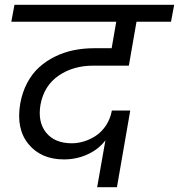

<svg xmlns="http://www.w3.org/2000/svg" viewBox="-20 -760 742 796"><path d="M26.9 -669.9 40 -740.2H702.1L689 -669.9H545.9L514.2 -487.8H366.2Q283.2 -487.8 222.9 -446.3Q162.6 -404.8 147.9 -326.2Q135.7 -253.9 171.4 -210Q207 -166 277.8 -166Q303.2 -166 329.1 -174.1Q355 -182.1 378.7 -198Q402.3 -213.9 419.9 -240.7Q437.5 -267.6 443.8 -301.8H520L464.8 16.1H382.8L417 -178.2Q389.6 -141.6 344 -120.4Q298.3 -99.1 245.1 -99.1Q150.4 -99.1 98.1 -162.6Q45.9 -226.1 64 -331.1Q72.3 -377.4 92.5 -415.8Q112.8 -454.1 141.6 -480.5Q170.4 -506.8 207.5 -525.1Q244.6 -543.5 285.4 -551.8Q326.2 -560.1 371.1 -560.1H442.9L461.9 -669.9Z"/></svg>

Font: Poppins
Style: Italic
Weight: 400
Italic angle: -10°
Designer: Ninad Kale (Devanagari), Jonny Pinhorn (Latin)
Foundry: Indian Type Foundry
Version: Version 3.200;PS 1.000;hotconv 16.6.54;makeotf.lib2.5.65590